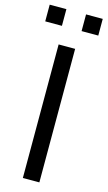

<svg xmlns="http://www.w3.org/2000/svg" viewBox="-155 -954 560 1000"><g transform="rotate(15 125.0 -454.0)"><path d="M80 0H169V-720H80ZM-18.5 -818H71.5V-908H-18.5ZM177.5 -818H267.5V-908H177.5Z"/></g></svg>

Font: Eudonet Medium
Style: Regular
Weight: 500
Designer: Mikhail Sharanda
Foundry: Mikhail Sharanda
Version: Version 4.503;Glyphs 3.1.2 (3151)